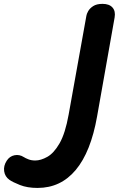

<svg xmlns="http://www.w3.org/2000/svg" viewBox="-270 -520 600 969"><path d="M-80.5 428.5Q-132 428.5 -169.2 413.8Q-206.5 399 -222.5 387.5Q-245 371.5 -249 344.2Q-253 317 -236 291Q-221.5 268.5 -196.8 263.5Q-172 258.5 -149.5 273Q-141 278.5 -126.2 284.2Q-111.5 290 -92 290Q-64 290 -31 271.5Q2 253 30.8 203Q59.5 153 76.5 58L166 -440.5Q167 -449 174.8 -463.2Q182.5 -477.5 200 -489Q217.5 -500.5 247.5 -500.5Q281.5 -500.5 297.8 -482Q314 -463.5 308.5 -432L220 67.5Q188.5 246.5 112.5 337.5Q36.5 428.5 -80.5 428.5Z"/></svg>

Font: Edu AU VIC WA NT Pre
Style: Bold
Weight: 700
Designer: Tina and Corey Anderson, Eben Sorkin, Mirko Velimirovic
Foundry: Google for Education
Version: Version 1.001